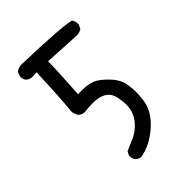

<svg xmlns="http://www.w3.org/2000/svg" viewBox="-209 -829 917 917"><g transform="rotate(-45 250.0 -370.5)"><path d="M197 -12Q160 -17 160 -53V-59L170 -78Q197 -90 225.5 -102Q254 -114 277 -136Q323 -179 323 -238Q323 -271 314 -303Q297 -358 214 -358Q188 -358 154 -354Q139 -356 127 -366Q114 -384 114 -404L115 -415Q122 -472 129 -652L96 -650Q59 -655 59 -691Q59 -696 68 -717Q85 -729 106 -729H109Q370 -721 423 -707Q433 -693 433 -676V-670L423 -650Q408 -640 388 -640L205 -650Q205 -604 201 -542.5Q197 -481 195 -437L219 -438Q231 -438 249.5 -436.5Q268 -435 291.5 -426Q315 -417 350.5 -381Q386 -345 394 -304Q399 -275 399 -246Q399 -233 396 -205Q390 -135 328 -79.5Q266 -24 197 -12Z"/></g></svg>

Font: Xiaolai Mono SC
Style: Regular
Weight: 400
Monospace: yes
Designer: LXGW / Nozomi Seto
Version: Version 3.113;September 30, 2024